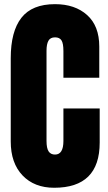

<svg xmlns="http://www.w3.org/2000/svg" viewBox="-20 -887 514 915"><path d="M238.3 7.8Q143.6 7.8 87.4 -51Q31.2 -109.9 31.2 -212.9V-609.4Q31.2 -737.3 82 -802.2Q132.8 -867.2 242.2 -867.2Q337.4 -867.2 395.3 -815.2Q453.1 -763.2 453.1 -665V-516.6H282.2V-643.6Q282.2 -680.7 272.9 -694.8Q263.7 -709 242.2 -709Q219.7 -709 210.7 -692.6Q201.7 -676.3 201.7 -645.5V-215.3Q201.7 -180.7 211.7 -165.5Q221.7 -150.4 242.2 -150.4Q282.2 -150.4 282.2 -215.3V-370.1H455.1V-207.5Q455.1 7.8 238.3 7.8Z"/></svg>

Font: Anton
Style: Regular
Weight: 400
Designer: Vernon Adams, Tural Alisoy
Foundry: Vernon Adams
Version: Version 2.300